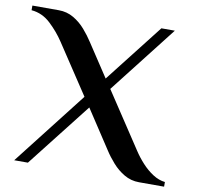

<svg xmlns="http://www.w3.org/2000/svg" viewBox="-86 -738 835 815"><g transform="rotate(10 331.0 -330.0)"><path d="M27 0 274 -317 133 -530Q108 -568 72 -602Q36 -636 -11 -640V-660H103Q138 -660 167 -643Q196 -626 218 -600.5Q240 -575 256 -550L349 -409L545 -660H603L376 -369L534 -130Q551 -104 573 -80Q595 -56 620.5 -39.5Q646 -23 673 -20V0H565Q530 0 501 -17Q472 -34 449.5 -59.5Q427 -85 411 -110L302 -276L86 0Z"/></g></svg>

Font: El Messiri SemiBold
Style: Regular
Weight: 600
Designer: Mohamed Gaber
Foundry: Kief Type Foundry
Version: Version 2.020; ttfautohint (v1.8.3)